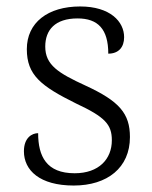

<svg xmlns="http://www.w3.org/2000/svg" viewBox="-20 -564 470 594"><path d="M208 10C312 10 382 -45 382 -140C382 -213 349 -251 245 -299C160 -338 120 -363 120 -420C120 -471 150 -507 220 -507C283 -507 315 -474 315 -398C347 -398 364 -418 364 -449C364 -497 321 -544 228 -544C128 -544 63 -494 63 -412C63 -332 106 -298 215 -244C305 -202 326 -179 326 -130C326 -72 286 -28 211 -28C124 -28 98 -80 98 -152C79 -152 54 -138 54 -96C54 -37 103 10 208 10Z"/></svg>

Font: Noto Serif Lao Light
Style: Regular
Weight: 300
Designer: Monotype Design Team
Foundry: Monotype Imaging Inc.
Version: Version 2.003